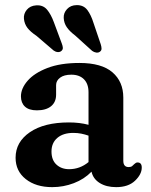

<svg xmlns="http://www.w3.org/2000/svg" viewBox="-20 -738 604 770"><path d="M42.5 -105.5Q42.5 -168.5 99.8 -207.8Q157 -247 256.5 -247Q299.5 -247 335 -237.5V-368Q335 -401.5 316.8 -420Q298.5 -438.5 266 -438.5Q237 -438.5 221 -426.5Q205 -414.5 205 -397V-358.5Q205 -328.5 184.8 -312Q164.5 -295.5 128 -295.5Q96 -295.5 80 -310.5Q64 -325.5 64 -351.5Q64 -383.5 90.8 -414.2Q117.5 -445 169.8 -465.2Q222 -485.5 298.5 -485.5Q387.5 -485.5 431 -448Q474.5 -410.5 474.5 -346.5V-93.5Q474.5 -68 496 -68Q505 -68 509.8 -71.8Q514.5 -75.5 518 -79.5Q521 -82 524 -84.2Q527 -86.5 531.5 -86.5Q548.5 -86.5 548.5 -66Q548.5 -39 521.5 -13.2Q494.5 12.5 446 12.5Q406.5 12.5 380 -4Q353.5 -20.5 347 -49.5Q318 -19.5 276.2 -3.5Q234.5 12.5 189.5 12.5Q124 12.5 83.2 -19.8Q42.5 -52 42.5 -105.5ZM186.5 -130.5Q186.5 -96 206.5 -77.8Q226.5 -59.5 257 -59.5Q300.5 -59.5 335 -88V-194Q321 -199 306 -202Q291 -205 274 -205Q233.5 -205 210 -185Q186.5 -165 186.5 -130.5ZM355 -646 384 -560.5Q387 -551 387.2 -543.2Q387.5 -535.5 380.5 -530.5Q374.5 -526 365.8 -527.2Q357 -528.5 349.5 -534L281.5 -595.5Q259 -612.5 247.8 -629Q236.5 -645.5 235.5 -666Q234.5 -686 248.8 -701.5Q263 -717 287 -717.5Q315 -718 330 -698.2Q345 -678.5 355 -646ZM196 -649 228 -563Q231.5 -554 232 -546.5Q232.5 -539 226 -533.5Q220 -528.5 211.2 -529.2Q202.5 -530 195 -535.5L126 -594.5Q102 -610.5 90 -626.2Q78 -642 76 -662.5Q74 -682.5 87.5 -698.8Q101 -715 125 -716.5Q152.5 -718.5 168.5 -699.5Q184.5 -680.5 196 -649Z"/></svg>

Font: Fraunces 9pt S050 SemiBold
Style: Regular
Weight: 600
Version: Version 1.000; ttfautohint (v1.8.3)